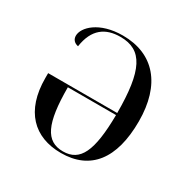

<svg xmlns="http://www.w3.org/2000/svg" viewBox="-130 -670 796 804"><g transform="rotate(30 267.5 -268.0)"><path d="M263 10C404 10 480 -85 480 -268C480 -445 393 -546 243 -546C129 -546 72 -487 72 -447C72 -430 82 -417 102 -413C115 -502 165 -536 237 -536C344 -536 384 -458 384 -253H50V-229C50 -71 133 10 263 10ZM267 0C184 0 151 -68 151 -243H384C382 -68 350 0 267 0Z"/></g></svg>

Font: Noto Serif Display
Style: Regular
Weight: 400
Designer: Monotype Design Team
Foundry: Monotype Imaging Inc.
Version: Version 2.009